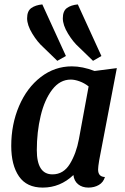

<svg xmlns="http://www.w3.org/2000/svg" viewBox="-20 -831 567 871"><path d="M31 -169Q31 -267 66.5 -350Q102 -433 165 -481.5Q228 -530 306 -530Q354 -530 409 -509L510 -522L430 -104Q425 -74 425 -62Q425 -29 456 -28Q449 -4 428.5 8Q408 20 381 20Q353 20 334.5 5Q316 -10 313 -37Q253 20 174 20Q101 20 66 -31Q31 -82 31 -169ZM338 -200 382 -439Q363 -454 341 -462Q319 -470 301 -470Q252 -470 217 -424.5Q182 -379 164.5 -305.5Q147 -232 147 -150Q147 -40 218 -40Q268 -40 297 -87.5Q326 -135 338 -200ZM103 -748Q103 -781 122 -794.5Q141 -808 172 -811L279 -577L240 -555L176 -617Q150 -640 126.5 -678.5Q103 -717 103 -748ZM265 -748Q265 -781 283.5 -794.5Q302 -808 333 -811L440 -577L402 -555L338 -617Q312 -640 288.5 -678.5Q265 -717 265 -748Z"/></svg>

Font: Sansita SW
Style: Italic
Weight: 400
Italic angle: -11°
Designer: Pablo Cosgaya
Foundry: Omnibus-Type
Version: Version 1.000